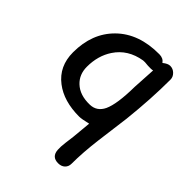

<svg xmlns="http://www.w3.org/2000/svg" viewBox="-209 -625 938 938"><g transform="rotate(45 260.0 -155.5)"><path d="M443.8 -183.6 421.4 -11.2Q409.2 85 409.2 162.6Q409.2 182.6 396 195.1Q382.8 207.5 361.3 207.5Q316.4 207.5 313.5 162.1Q312 142.6 315.9 112.3L322.3 62.5L331.5 -36.6Q289.6 -26.4 272.5 -26.4Q166 -26.4 100.1 -77.1Q29.3 -131.3 29.3 -227.5Q29.3 -358.9 109.9 -438.5Q192.4 -520 334.5 -519Q361.3 -519 375 -499.5Q396 -516.6 412.1 -516.6Q431.6 -516.6 446 -502.4Q460.4 -488.3 460.4 -469.7Q460.4 -337.4 443.8 -183.6ZM299.8 -441.4Q210 -426.8 164.1 -357.4Q127 -301.3 127 -225.6Q127 -172.4 162.1 -139.2Q200.7 -102.5 269 -104.5Q315.4 -106 336.9 -150.4Q360.4 -200.7 361.8 -321.8L368.7 -441.4Q358.9 -438.5 334.5 -439.9Q307.6 -442.9 299.8 -441.4Z"/></g></svg>

Font: Bharatayuddha
Style: Regular
Weight: 400
Designer: R.S. Wihananto
Foundry: R.S. Wihananto
Version: Version 2.0.1